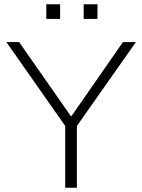

<svg xmlns="http://www.w3.org/2000/svg" viewBox="-20 -884 670 904"><path d="M287 0V-291L10 -686H70L313 -338H317L559 -686H620L342 -291V0ZM198 -795V-864H263V-795ZM374 -795V-864H439V-795Z"/></svg>

Font: Archivo SemiBold Thin
Style: Regular
Weight: 250
Version: Version 2.001